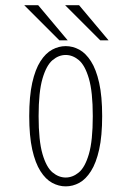

<svg xmlns="http://www.w3.org/2000/svg" viewBox="-20 -684 490 716"><path d="M225 11Q199 11 174.5 -2.2Q150 -15.5 130.8 -45.8Q111.5 -76 100.2 -126.5Q89 -177 89 -251Q89 -325 100.2 -375.2Q111.5 -425.5 130.8 -455.5Q150 -485.5 174.5 -498.8Q199 -512 225 -512Q251.5 -512 275.8 -498.8Q300 -485.5 319.2 -455.5Q338.5 -425.5 349.8 -375.2Q361 -325 361 -251Q361 -177 349.8 -126.5Q338.5 -76 319.2 -45.8Q300 -15.5 275.8 -2.2Q251.5 11 225 11ZM225 -22Q251 -22 274 -41Q297 -60 311.5 -109.5Q326 -159 326 -251Q326 -341.5 311.5 -391Q297 -440.5 274 -459.8Q251 -479 225 -479Q199 -479 176 -459.8Q153 -440.5 138.5 -391Q124 -341.5 124 -251Q124 -159 138.5 -109.5Q153 -60 176 -41Q199 -22 225 -22ZM385 -533.5H354L223 -664.5H275ZM232.5 -533.5H201.5L70.5 -664.5H122.5Z"/></svg>

Font: League Mono Thin Condensed
Style: Regular
Weight: 100
Width: 1
Designer: Tyler Finck
Foundry: The League of Moveable Type / Tyler Finck
Version: Version 2.300;RELEASE